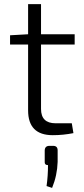

<svg xmlns="http://www.w3.org/2000/svg" viewBox="-20 -651 409 936"><path d="M330 -50 338 -2Q288 8 237 8Q117 8 117 -113V-434H29V-479L117 -484V-631H180V-484H344V-434H180V-120Q180 -50 251 -50ZM221 60H239Q261 60 261 82V138Q259 204 234 265L207 256Q214 207 214 154Q196 154 198 135V82Q199 60 221 60Z"/></svg>

Font: Exo 2.0 Light
Style: Regular
Weight: 300
Designer: Natanael Gama
Version: Version 1.001;PS 001.001;hotconv 1.0.70;makeotf.lib2.5.58329